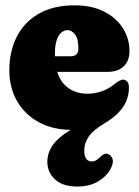

<svg xmlns="http://www.w3.org/2000/svg" viewBox="-20 -478 520 720"><path d="M141 -208.5V-267H245Q274 -267 274 -296Q274 -333 261.2 -349Q248.5 -365 233.5 -365Q221 -365 210.2 -356.2Q199.5 -347.5 192.8 -328.2Q186 -309 186 -276.5Q186 -200 219.2 -163.2Q252.5 -126.5 308.5 -126.5Q334 -126.5 360.2 -135.2Q386.5 -144 408.5 -162Q431.5 -180 442 -179.5Q450 -179 456.8 -172.2Q463.5 -165.5 463.5 -149.5Q463.5 -109.5 441.2 -76.5Q419 -43.5 372 -15.5Q330.5 9 313.2 33.5Q296 58 296 87.5Q296 107.5 303.5 117.5Q311 127.5 323.5 127.5Q332 127.5 339.2 123.8Q346.5 120 354.5 112Q362.5 104 369.5 100.2Q376.5 96.5 385.5 100Q395.5 103 401.2 116Q407 129 397.5 149.5Q384 179.5 351 200.5Q318 221.5 270.5 221.5Q214.5 221.5 186 194.5Q157.5 167.5 157.5 129Q157.5 80 199.8 41.8Q242 3.5 333 -34.5L271 8.5Q265.5 8.5 259.5 8.8Q253.5 9 248 9Q178.5 9 126 -19.5Q73.5 -48 44.2 -98.5Q15 -149 15 -214.5Q15 -285 42.8 -340Q70.5 -395 125.2 -426.5Q180 -458 260 -458Q324.5 -458 370.5 -434.5Q416.5 -411 441 -372Q465.5 -333 465.5 -286.5Q465.5 -249.5 443.8 -229Q422 -208.5 383 -208.5Z"/></svg>

Font: Fraunces 144pt S100 Black
Style: Regular
Weight: 900
Version: Version 1.000